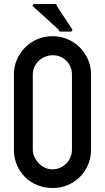

<svg xmlns="http://www.w3.org/2000/svg" viewBox="-20 -960 528 966"><path d="M438 -207Q438 -166 423 -131Q408 -96 382 -70Q356 -44 321 -29Q286 -14 245 -14Q204 -14 168 -28.5Q132 -43 106 -69Q80 -95 65 -130Q50 -165 50 -207V-585Q50 -626 65.5 -661Q81 -696 107 -722Q133 -748 168.5 -763Q204 -778 245 -778Q285 -778 320 -763Q355 -748 381.5 -721.5Q408 -695 423 -660Q438 -625 438 -585ZM342 -585Q342 -626 314 -654Q286 -682 245 -682Q225 -682 207 -674.5Q189 -667 175 -654Q161 -641 153 -623Q145 -605 145 -585V-207Q145 -187 153.5 -169.5Q162 -152 175.5 -138Q189 -124 207 -116Q225 -108 245 -108Q265 -108 282.5 -116Q300 -124 314 -138V-137Q327 -151 334.5 -169Q342 -187 342 -207ZM334 -801H285Q275 -801 275 -811L144 -930Q144 -940 154 -940H256Q266 -940 266 -930L344 -811Q344 -801 334 -801Z"/></svg>

Font: Kanalisirung
Style: Regular
Weight: 500
Designer: Peter Wiegel
Foundry: Peter Wiegel
Version: 1.000